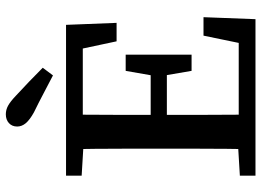

<svg xmlns="http://www.w3.org/2000/svg" viewBox="-142 -778 919 676"><g transform="rotate(-90 318.0 -439.5)"><path d="M38 0V-55L171 -63H185V0ZM131 0Q132 -51 132.5 -102Q133 -153 133 -205Q133 -257 133 -309V-359Q133 -410 133 -461.5Q133 -513 132.5 -564.5Q132 -616 131 -667H253Q253 -616 252.5 -565Q252 -514 252 -462.5Q252 -411 252 -359V-314Q252 -260 252 -207.5Q252 -155 252.5 -103.5Q253 -52 253 0ZM192 0V-59H538L498 -23L531 -183H596L589 0ZM192 -312V-369H430V-312ZM407 -225 389 -330V-354L407 -457H464V-225ZM38 -612V-667H185V-604H171ZM511 -489 478 -644 519 -608H192V-667H569L576 -489ZM418 -749 391 -713Q358 -730 326 -747Q294 -764 261 -780Q234 -795 222.5 -809Q211 -823 211 -839Q211 -857 223 -868Q235 -879 254 -879Q270 -879 284.5 -871Q299 -863 319 -844Q344 -821 369 -797Q394 -773 418 -749Z"/></g></svg>

Font: Source Serif 4 Medium
Style: Regular
Weight: 500
Designer: Frank Grießhammer
Foundry: Adobe Systems Incorporated
Version: Version 4.004;hotconv 1.0.116;makeotfexe 2.5.65601